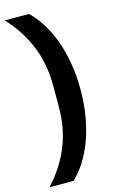

<svg xmlns="http://www.w3.org/2000/svg" viewBox="-148 -810 588 998"><g transform="rotate(-15 145.5 -311.0)"><path d="M275 -311Q275 -233 263 -165Q251 -97 230 -40.5Q209 16 180.5 60.5Q152 105 118 138H-13Q59 63 101 -35Q143 -133 143 -255V-367Q143 -489 101 -587Q59 -685 -13 -760H118Q152 -727 180.5 -682.5Q209 -638 230 -581.5Q251 -525 263 -457Q275 -389 275 -311Z"/></g></svg>

Font: IBM Plex Sans Cond
Style: Bold
Weight: 700
Width: 3
Designer: Mike Abbink, Paul van der Laan, Pieter van Rosmalen
Foundry: Bold Monday
Version: Version 1.3